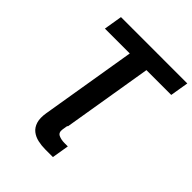

<svg xmlns="http://www.w3.org/2000/svg" viewBox="-254 -870 1216 1216"><g transform="rotate(45 353.5 -262.0)"><path d="M359.9 0 353.9 35.9Q348.6 68.9 371.3 79.2Q393.9 89.6 423.3 89.6H453.4L434.4 204.1H366.5Q331.7 204.1 299.7 196.9Q267.8 189.7 244.2 171.3Q220.6 152.8 210.3 119.9Q200 87 208.5 35.8L214.6 0ZM91.9 -604.1 112.4 -727.5H706.5L686 -604.1H463.8L363.7 0H214.5L314.6 -604.1Z"/></g></svg>

Font: Adwaita Sans
Style: Italic
Weight: 400
Italic angle: -9.39999°
Designer: Rasmus Andersson
Foundry: rsms
Version: Version 4.001;git-9221beed3